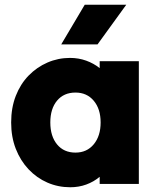

<svg xmlns="http://www.w3.org/2000/svg" viewBox="-20 -775 660 809"><path d="M400 0Q400 -8 400 -15.5Q400 -23 400 -30Q375 -9 343.5 2.5Q312 14 276 14Q225 14 180 -5.5Q135 -25 100.5 -61.5Q66 -98 46.5 -148Q27 -198 27 -259Q27 -321 46.5 -371Q66 -421 100.5 -456.5Q135 -492 180 -511.5Q225 -531 275 -531Q311 -531 343 -519.5Q375 -508 400 -488Q400 -496 400 -503Q400 -510 400 -517Q441 -517 483 -517Q525 -517 565 -517Q565 -389 565 -258.5Q565 -128 565 0Q525 0 483 0Q441 0 400 0ZM298 -132Q298 -132 298 -132Q298 -132 298 -132Q346 -132 375 -167Q404 -202 404 -259Q404 -316 375 -350.5Q346 -385 298 -385Q249 -385 220.5 -351Q192 -317 192 -259Q192 -201 220.5 -166.5Q249 -132 298 -132ZM238 -588Q263 -629 287.5 -671.5Q312 -714 337 -755Q381 -755 425 -755Q469 -755 512 -755Q482 -714 451.5 -671.5Q421 -629 391 -588Q354 -588 315 -588Q276 -588 238 -588Z"/></svg>

Font: Tilt Warp
Style: Regular
Weight: 400
Designer: Andy Clymer
Foundry: Andy Clymer
Version: Version 1.000